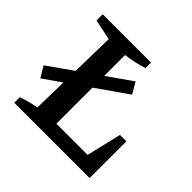

<svg xmlns="http://www.w3.org/2000/svg" viewBox="-136 -668 809 809"><g transform="rotate(45 268.5 -263.5)"><path d="M456 -219H494V0H45V-33Q65 -40 85.5 -45.5Q106 -51 128 -55L137 -471L45 -490V-527H333V-494Q312 -487 286 -481.5Q260 -476 233 -472V-63H419ZM50 -150 21 -199 343 -425 372 -375Z"/></g></svg>

Font: Piazzolla SC Medium
Style: Regular
Weight: 500
Designer: Juan Pablo del Peral
Foundry: Huerta Tipografica
Version: Version 1.330